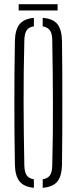

<svg xmlns="http://www.w3.org/2000/svg" viewBox="-20 -890 366 915"><path d="M141.5 5Q94 0.5 73 -25.8Q52 -52 51 -106Q49.5 -183 49 -255.8Q48.5 -328.5 48.5 -399.8Q48.5 -471 49 -543.5Q49.5 -616 51 -693.5Q52 -748 73 -774.2Q94 -800.5 141.5 -805V-764.5Q117.5 -761 107.2 -745.8Q97 -730.5 96 -699Q94 -623 93.2 -549.5Q92.5 -476 92.5 -402.8Q92.5 -329.5 93.5 -254.5Q94.5 -179.5 96 -100.5Q97 -69.5 107.2 -54.5Q117.5 -39.5 141.5 -35.5ZM183.5 5V-35.5Q207.5 -39.5 218 -54.5Q228.5 -69.5 229 -100.5Q231 -179.5 231.8 -254.5Q232.5 -329.5 232.2 -402.8Q232 -476 231.2 -549.5Q230.5 -623 229 -699Q228.5 -730.5 218 -745.2Q207.5 -760 183.5 -764.5V-805Q232.5 -801.5 253.5 -775Q274.5 -748.5 275.5 -693.5Q276.5 -616 276.8 -543.2Q277 -470.5 277 -399.5Q277 -328.5 276.8 -255.8Q276.5 -183 275.5 -106Q274.5 -51.5 253.5 -25.2Q232.5 1 183.5 5ZM69 -870H254.5V-840H69Z"/></svg>

Font: Big Shoulders Stencil Display Thin Light
Style: Regular
Weight: 300
Version: Version 2.001